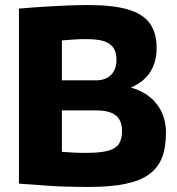

<svg xmlns="http://www.w3.org/2000/svg" viewBox="-20 -730 699 760"><path d="M55 -3V-696Q114 -701 162.5 -704Q211 -707 252.5 -708.5Q294 -710 329 -710Q427 -710 486.5 -692.5Q546 -675 573 -637.5Q600 -600 600 -540Q600 -485 575 -445.5Q550 -406 499 -384V-383Q564 -365 600.5 -318Q637 -271 637 -204Q637 -146 621 -105.5Q605 -65 569.5 -39.5Q534 -14 475.5 -2Q417 10 332 10Q300 10 276.5 9.5Q253 9 233 8.5Q213 8 189 6.5Q165 5 133 2.5Q101 0 55 -3ZM225 -412H361Q386 -412 404 -422Q422 -432 431.5 -450Q441 -468 441 -492Q441 -522 429.5 -540Q418 -558 393 -566.5Q368 -575 324 -575Q312 -575 303 -575Q294 -575 286.5 -574.5Q279 -574 270.5 -573.5Q262 -573 251 -572Q240 -571 225 -570ZM225 -129Q242 -128 256 -127Q270 -126 281.5 -125.5Q293 -125 303.5 -125Q314 -125 324 -125Q378 -125 408.5 -133.5Q439 -142 451 -161Q463 -180 463 -211Q463 -253 438.5 -273Q414 -293 360 -293H225Z"/></svg>

Font: Georama ExtraCondensed Thin
Style: Bold
Weight: 700
Version: Version 1.001